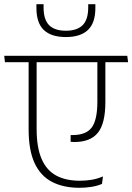

<svg xmlns="http://www.w3.org/2000/svg" viewBox="-38 -893 628 912"><path d="M415 -873H381Q381 -872 381 -865.2Q381 -858.5 381 -857.5Q381 -799.5 354.2 -773.2Q327.5 -747 275 -747Q222 -747 195.5 -773.2Q169 -799.5 169 -857.5Q169 -858.5 169 -865Q169 -871.5 169 -873H135Q135 -866.5 135 -862.5Q135 -858.5 135 -855Q135 -784 170.2 -750.5Q205.5 -717 275 -717Q344 -717 379.5 -750.5Q415 -784 415 -855Q415 -858.5 415 -862.5Q415 -866.5 415 -873ZM-14.5 -597.5H570.5L566.5 -628H-18ZM136 -280.5V-607H98V-278.5Q98 -179.5 126.2 -118.5Q154.5 -57.5 208.8 -29.2Q263 -1 339.5 -1Q369.5 -1 397 -5.5Q424.5 -10 446.5 -19.5L451 -55Q425.5 -44 398.2 -39.2Q371 -34.5 341.5 -34.5Q275 -34.5 229.2 -59Q183.5 -83.5 159.8 -137.8Q136 -192 136 -280.5ZM462.5 -409V-607.5L424.5 -607V-411Q424.5 -323.5 397.8 -287.5Q371 -251.5 307 -251.5Q306 -251.5 302.2 -251.5Q298.5 -251.5 297.5 -251.5V-219.5Q302.5 -219 306.8 -218.8Q311 -218.5 316 -218.5Q391.5 -218.5 427 -262.5Q462.5 -306.5 462.5 -409Z"/></svg>

Font: Anek Devanagari Medium ExtraLight
Style: Regular
Weight: 250
Version: Version 1.003